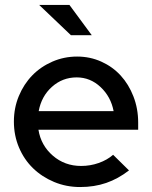

<svg xmlns="http://www.w3.org/2000/svg" viewBox="-20 -745 613 774"><path d="M36 0ZM500 -58Q456 -24 408 -7.5Q360 9 303 9Q247 9 198 -11.5Q149 -32 113 -67Q77 -102 56.5 -150.5Q36 -199 36 -255Q36 -310 56 -358Q76 -406 110 -441Q144 -476 191 -496.5Q238 -517 291 -517Q343 -517 388.5 -496.5Q434 -476 466.5 -440.5Q499 -405 518 -356Q537 -307 537 -251V-222H135Q145 -159 193 -117.5Q241 -76 307 -76Q344 -76 378 -88Q412 -100 436 -121ZM289 -433Q232 -433 189.5 -395Q147 -357 136 -297H438Q427 -355 385.5 -394Q344 -433 289 -433ZM260 -725 350 -603H266L138 -725Z"/></svg>

Font: Red Hat Display Medium
Style: Regular
Weight: 500
Designer: Pentagram / MCKL
Foundry: Pentagram / MCKL
Version: Version 1.005; Red Hat Display Medium